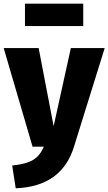

<svg xmlns="http://www.w3.org/2000/svg" viewBox="-30 -793 586 1038"><path d="M420 -652H105V-773H420ZM536 -533 370 0Q304 215 55 225L36 102Q112 94 149 71.5Q186 49 207 0H146L-10 -533H179L260 -111L353 -533Z"/></svg>

Font: FiraGO ExtraBold
Style: Regular
Weight: 800
Designer: bBox Type
Foundry: bBox Type GmbH
Version: Version 1.001;PS 001.001;hotconv 1.0.88;makeotf.lib2.5.64775